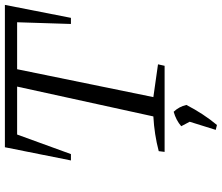

<svg xmlns="http://www.w3.org/2000/svg" viewBox="-81 -612 907 785"><g transform="rotate(-90 372.5 -219.5)"><path d="M745 -653 692 -383H667L674 -603H482L368 -46L502 -27L496 0H144L147 -24Q181 -33 216.5 -38.5Q252 -44 289 -46L411 -603H215L135 -383H109L163 -653ZM234 209 269 97 336 89Q300 159 254 214ZM278 123 249 68Q273 47 308 37Q329 59 336 89Z"/></g></svg>

Font: Piazzolla Thin Light
Style: Italic
Weight: 300
Italic angle: -11.3°
Version: Version 2.005